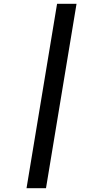

<svg xmlns="http://www.w3.org/2000/svg" viewBox="-20 -843 540 1006"><path d="M119 143 279 -823H381L221 143Z"/></svg>

Font: Iosevka Term Curly Semibold
Style: Italic
Weight: 600
Italic angle: -9°
Designer: Belleve Invis
Foundry: Belleve Invis
Version: Version 32.3.0